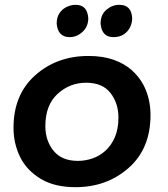

<svg xmlns="http://www.w3.org/2000/svg" viewBox="-20 -771 696 796"><path d="M293 5Q207.5 5 150.5 -28.5Q90.5 -64.5 63.2 -120.5Q36 -176.5 36 -241Q36 -379 126 -459Q216 -539 347 -539Q405.5 -539 450 -523.5Q494.5 -508 525.5 -480.8Q556.5 -453.5 575.5 -417.5Q604 -361.5 604 -294Q604 -155 513.5 -75Q423 5 293 5ZM303 -104Q333 -104 362.8 -114Q392.5 -124 416.8 -145.8Q441 -167.5 456 -201.8Q471 -236 471 -284Q471 -343 438 -385.5Q405 -428 337 -428Q269 -428 218.5 -381.5Q168 -335 168 -248Q168 -188 202 -146Q236 -104 303 -104ZM269 -617Q220 -617 215 -673Q215 -699 226.5 -716.2Q238 -733.5 256.2 -742.2Q274.5 -751 294 -751Q342 -751 346 -696Q346 -660.5 322 -638.8Q298 -617 269 -617ZM450 -617Q402 -617 397 -673Q397 -710 421 -730.5Q445 -751 475 -751Q525 -751 528 -696Q528 -676.5 519.5 -658.5Q511 -640.5 493.5 -628.8Q476 -617 450 -617Z"/></svg>

Font: Argentum Sans Medium
Style: Italic
Weight: 500
Italic angle: -11°
Designer: Julieta Ulanovsky (font), Cristiano Sobral (main changes and remaster)
Foundry: Julieta Ulanovsky (font), Cristiano Sobral (main changes and remaster)
Version: Version 2.007;June 15, 2022;FontCreator 14.0.0.2814 64-bit; 